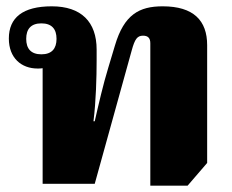

<svg xmlns="http://www.w3.org/2000/svg" viewBox="-20 -582 734 608"><path d="M456 6H574L636 -66V-439C636 -517 593 -562 495 -562C421 -562 373 -536 344 -438L323 -368C307 -316 292 -251 280 -198H276C284 -261 286 -339 286 -390V-425C286 -513 237 -562 144 -562C52 -562 8 -526 8 -460C8 -398 48 -365 99 -365C104 -365 110 -365 115 -366V0H280L397 -422C407 -459 415 -469 433 -469C448 -469 456 -462 456 -445ZM111 -410C78 -410 63 -428 63 -459C63 -490 78 -508 111 -508C144 -508 159 -490 159 -459C159 -428 144 -410 111 -410Z"/></svg>

Font: Noto Serif Thai Black
Style: Regular
Weight: 900
Designer: Monotype Design Team
Foundry: Monotype Imaging Inc.
Version: Version 2.002